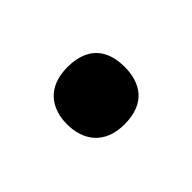

<svg xmlns="http://www.w3.org/2000/svg" viewBox="-42 -533 363 363"><g transform="rotate(45 139.5 -352.0)"><path d="M63 -352C63 -298 97 -275 139 -275C181 -275 216 -298 216 -352C216 -409 181 -429 139 -429C97 -429 63 -409 63 -352Z"/></g></svg>

Font: Noto Sans Gunjala Gondi Semibold
Style: Regular
Weight: 400
Designer: Ek Type
Foundry: Ek Type
Version: Version 1.004